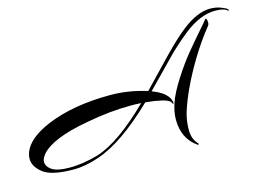

<svg xmlns="http://www.w3.org/2000/svg" viewBox="-128 -867 1593 1156"><g transform="rotate(-15 668.5 -289.5)"><path d="M978 89Q980 90 980 93Q978 100 972 96Q885 35 885 -83Q885 -132 904.5 -187.5Q924 -243 974 -321Q1024 -399 1071 -456Q1118 -513 1161.5 -562.5Q1205 -612 1207 -616Q1219 -634 1223 -612Q1224 -605 1224 -596Q1224 -587 1219 -580Q1157 -504 1099 -408Q1002 -246 960 -113Q944 -60 944 -3Q944 54 978 89ZM146 -261Q310 -329 541 -329Q655 -329 769 -293Q796 -321 849 -376.5Q902 -432 933 -464Q1023 -557 1080 -601Q1176 -676 1256 -676Q1292 -676 1322 -664.5Q1352 -653 1358 -646.5Q1364 -640 1364 -639Q1364 -638 1362 -635.5Q1360 -633 1356 -638Q1337 -656 1282 -656Q1189 -656 1086 -575Q1012 -515 963 -465.5Q914 -416 860.5 -360.5Q807 -305 788 -286Q888 -249 897 -189Q898 -183 896.5 -181Q895 -179 892.5 -181Q890 -183 889 -187Q881 -206 833 -217Q790 -227 734 -232Q531 -36 375 17Q290 47 214 47Q78 47 25.5 6.5Q-27 -34 -27 -83Q-27 -102 -20 -122Q10 -204 146 -261ZM647 -236Q514 -236 367 -208Q141 -168 73 -89Q52 -64 52 -42Q52 -16 80 5Q113 30 194.5 30Q276 30 371 3Q513 -41 709 -234Q678 -236 647 -236Z"/></g></svg>

Font: Arizonia
Style: Regular
Weight: 400
Designer: Robert E. Leuschke
Foundry: Robert E. Leuschke
Version: Version 1.003